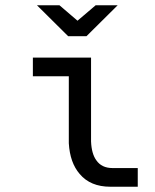

<svg xmlns="http://www.w3.org/2000/svg" viewBox="-20 -710 590 733"><path d="M347.7 -98.1C335.6 -114.7 328.9 -138.7 327.6 -169.9V-490.2H105.5V-418.9H242.7V-163.1C245.6 -113.6 259.4 -74.5 284.2 -45.9C311.5 -13.3 350.6 2.9 401.4 2.9H505.9V-68.4H409.7C382 -68.4 361.3 -78.3 347.7 -98.1ZM240.2 -571.8H310.1L429.2 -689.9H345.2L275.9 -630.9L207 -689.9H121.1ZM0 -490.2Z"/></svg>

Font: CodeNewRoman Nerd Font Mono
Style: Regular
Weight: 400
Monospace: yes
Designer: Sam Radian
Foundry: Code New Roman
Version: Version 2.00 November 29, 2014;Nerd Fonts 3.2.1